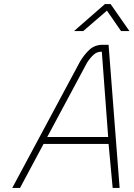

<svg xmlns="http://www.w3.org/2000/svg" viewBox="-20 -919 653 939"><path d="M372 -619Q392 -652 417 -675.5Q442 -699 480 -700H511L565 0H531L511 -215H193L78 0H40ZM211 -249H509L478 -666Q455 -667 438 -651.5Q421 -636 406 -613ZM493 -899H521L613 -767H572L503 -867L387 -767H342Z"/></svg>

Font: Panefresco 1wt
Style: Italic
Weight: 250
Version: Version 1.000